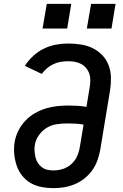

<svg xmlns="http://www.w3.org/2000/svg" viewBox="-20 -969 640 997"><path d="M257 8Q226 8 195 2Q164 -4 138.5 -19Q113 -34 94.5 -57.5Q76 -81 66.5 -109.5Q57 -138 54 -169Q51 -200 56 -232Q61 -261 75 -289.5Q89 -318 111 -341.5Q133 -365 161 -381Q189 -397 218.5 -406Q248 -415 278 -418Q308 -421 337 -421Q361 -421 384 -419.5Q407 -418 429 -414L446 -518Q449 -536 449 -554Q449 -572 443.5 -587.5Q438 -603 427 -616Q416 -629 401 -637Q386 -645 369 -648Q352 -651 334 -651Q315 -651 296 -648Q277 -645 258.5 -636.5Q240 -628 224.5 -615Q209 -602 197 -585L109 -627Q127 -655 152.5 -678.5Q178 -702 208 -716.5Q238 -731 270 -737Q302 -743 334 -743Q367 -743 399.5 -738Q432 -733 460 -719.5Q488 -706 510 -683.5Q532 -661 543.5 -631.5Q555 -602 556 -569Q557 -536 552 -503L500 -188Q495 -161 485 -134Q475 -107 458 -83.5Q441 -60 417.5 -41.5Q394 -23 367 -12Q340 -1 312.5 3.5Q285 8 257 8ZM258 -84Q282 -84 306 -91.5Q330 -99 349.5 -116Q369 -133 379.5 -156Q390 -179 394 -203L414 -322Q393 -326 371.5 -327Q350 -328 328 -328Q302 -328 274.5 -324Q247 -320 223 -305.5Q199 -291 182 -267Q165 -243 161 -217Q158 -200 159.5 -183.5Q161 -167 164.5 -151.5Q168 -136 176.5 -123Q185 -110 197.5 -100.5Q210 -91 225.5 -87.5Q241 -84 258 -84ZM559 -821H431L453 -949H580ZM329 -821H201L223 -949H350Z"/></svg>

Font: Iosevka SS04 Semibold Extended
Style: Italic
Weight: 600
Width: 7
Italic angle: -9°
Monospace: yes
Designer: Belleve Invis
Foundry: Belleve Invis
Version: Version 19.0.0; ttfautohint (v1.8.4)